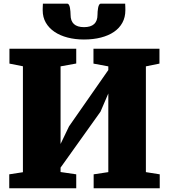

<svg xmlns="http://www.w3.org/2000/svg" viewBox="-20 -1003 900 1023"><path d="M427.2 -792.5Q380.4 -792.5 340.1 -803Q299.8 -813.5 270.3 -833.5Q240.7 -853.5 224.1 -882.3Q207.5 -911.1 207.5 -947.8Q207.5 -949.7 207.5 -954.8Q207.5 -960 207.8 -965.6Q208 -971.2 208.3 -976.3Q208.5 -981.4 208.5 -983.4H338.4Q344.2 -983.4 347.7 -976.8Q351.1 -970.2 352.8 -960.9Q354.5 -951.7 355.2 -941.7Q356 -931.6 356 -924.3Q356 -858.4 427.7 -858.4Q499.5 -858.4 499.5 -924.3Q499.5 -931.6 500.2 -941.7Q501 -951.7 502.7 -960.9Q504.4 -970.2 507.8 -976.8Q511.2 -983.4 517.1 -983.4H647Q647 -981.4 647.2 -976.3Q647.5 -971.2 647.7 -965.6Q647.9 -960 647.9 -954.8Q647.9 -949.7 647.9 -947.8Q647.9 -911.1 632.1 -882.1Q616.2 -853 587.4 -833.3Q558.6 -813.5 517.8 -803Q477.1 -792.5 427.2 -792.5ZM29.3 -74.2 102.1 -85.4V-649.9L30.3 -664.1V-743.2H386.2V-664.6L302.7 -649.4V-235.8L347.7 -329.6L557.1 -629.9V-649.4L478 -664.1V-743.2H829.6V-664.1L757.3 -649.4V-85.9L831.1 -74.2V0H479V-74.2L557.1 -85.9V-504.9L515.6 -408.2L302.7 -109.9V-86.4L386.2 -74.2V0H29.3Z"/></svg>

Font: Merriweather UltraBold
Style: Regular
Weight: 900
Designer: Eben Sorkin ( sorkintype@gmail.com )
Foundry: Eben Sorkin
Version: Version 1.570; ttfautohint (v1.3) -l 8 -r 32 -G 0 -x 0 -H 60